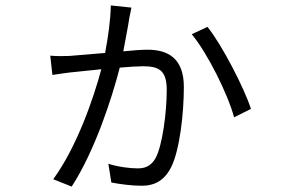

<svg xmlns="http://www.w3.org/2000/svg" viewBox="-20 -636 1040 707"><path d="M744 -537 686 -510C743 -442 819 -290 842 -204L904 -235C880 -311 796 -473 744 -537ZM165 -431 173 -360C191 -363 215 -366 236 -369L353 -381C325 -275 263 -95 176 24L244 51C329 -80 392 -274 421 -387C455 -390 487 -392 506 -392C563 -392 594 -379 594 -305C594 -222 578 -100 553 -54C535 -22 511 -16 487 -16C460 -16 416 -21 379 -33L390 36C420 42 465 48 502 48C551 48 587 27 611 -22C642 -85 657 -219 657 -316C657 -421 599 -453 523 -453C505 -453 472 -451 434 -447C443 -495 453 -547 456 -569C458 -580 461 -592 464 -608L388 -616C387 -560 378 -499 367 -441L235 -430C211 -429 190 -429 165 -431Z"/></svg>

Font: Noto Sans CJK HK DemiLight
Style: Regular
Weight: 350
Designer: Ryoko NISHIZUKA 西塚涼子 (kana, bopomofo & ideographs); Paul D. Hunt (Latin, Greek & Cyrillic); Sandoll Communications 산돌커뮤니
Foundry: Adobe
Version: Version 2.004;hotconv 1.0.118;makeotfexe 2.5.65603